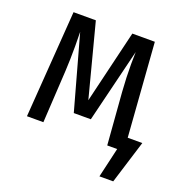

<svg xmlns="http://www.w3.org/2000/svg" viewBox="-123 -635 846 890"><g transform="rotate(20 300.0 -190.0)"><path d="M597 -66 531 147H463L497 0H448L428 -257Q423 -327 423 -392Q423 -431 424 -452L335 -88H251L150 -452Q151 -429 151 -382Q151 -313 148 -259L133 0H52L90 -527H200L294 -167L380 -527H491L525 -66Z"/></g></svg>

Font: Fira Mono
Style: Regular
Weight: 400
Designer: Carrois Corporate & Edenspiekermann AG
Foundry: Carrois Corporate GbR & Edenspiekermann AG
Version: Version 3.206